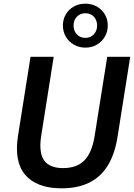

<svg xmlns="http://www.w3.org/2000/svg" viewBox="-20 -1014 729 1044"><path d="M315 10Q246 10 196.5 -9Q147 -28 116.5 -64Q86 -100 76.5 -153.5Q67 -207 78 -276L146 -705H272L204 -275Q190 -185 219.5 -142.5Q249 -100 323 -100Q397 -100 438 -141Q479 -182 494 -271L563 -705H688L619 -269Q604 -175 565.5 -113Q527 -51 464.5 -20.5Q402 10 315 10ZM444 -755Q410 -755 382 -771Q354 -787 338 -814.5Q322 -842 322 -875Q322 -909 338 -936Q354 -963 381.5 -978.5Q409 -994 444 -994Q479 -994 506.5 -978.5Q534 -963 550 -936Q566 -909 566 -875Q566 -842 550 -814.5Q534 -787 506.5 -771Q479 -755 444 -755ZM444 -808Q472 -808 490 -827Q508 -846 508 -875Q508 -904 490.5 -923Q473 -942 444 -942Q416 -942 398 -923Q380 -904 380 -875Q380 -846 398 -827Q416 -808 444 -808Z"/></svg>

Font: Nunito Sans 10pt SemiCondensed
Style: Bold Italic
Weight: 700
Width: 4
Italic angle: -9°
Designer: Vernon Adams
Foundry: Vernon Adams
Version: Version 3.101;gftools[0.9.27]